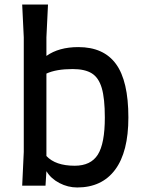

<svg xmlns="http://www.w3.org/2000/svg" viewBox="-20 -820 647 848"><path d="M547 -301Q547 -149 488.5 -70.5Q430 8 321 8Q280 8 242.5 -11.5Q205 -31 185 -64L181 0H78L85 -149V-655L78 -800H192L185 -655V-573Q240 -612 326 -612Q438 -612 492.5 -537Q547 -462 547 -301ZM443 -301Q443 -385 429.5 -431Q416 -477 385.5 -496Q355 -515 301 -515Q228 -515 185 -495V-131Q225 -88 310 -88Q381 -88 412 -137Q443 -186 443 -301Z"/></svg>

Font: Farro
Style: Regular
Weight: 400
Designer: Aceler Chua
Foundry: Grayscale Limited
Version: Version 1.101